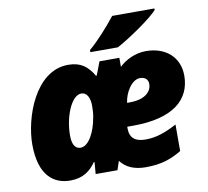

<svg xmlns="http://www.w3.org/2000/svg" viewBox="-84 -859 1041 962"><g transform="rotate(-10 436.5 -378.0)"><path d="M408 -606H548C610 -639 733 -723 762 -759V-766H547C509 -718 454 -655 408 -617ZM198 10C263 10 300 -19 329 -60H333L328 0H439L454 -45C481 -9 523 10 582 10C666 10 714 -10 765 -40V-175C708 -145 661 -127 605 -127C552 -127 525 -149 525 -198V-206H555C760 -206 851 -287 851 -409C851 -502 784 -563 682 -563C627 -563 577 -537 546 -507V-553H445L419 -485H415C385 -536 350 -563 287 -563C118 -563 41 -335 41 -201C41 -44 113 10 198 10ZM545 -324C551 -374 587 -435 630 -435C658 -435 671 -419 671 -398C671 -364 643 -324 558 -324ZM277 -143C249 -143 235 -168 235 -212C235 -307 276 -410 327 -410C354 -410 370 -382 370 -341C370 -321 369 -300 365 -281C353 -210 319 -143 277 -143Z"/></g></svg>

Font: Noto Sans UI Black
Style: Italic
Weight: 900
Italic angle: -372°
Designer: Monotype Design Team
Foundry: Monotype Imaging Inc.
Version: Version 1.901